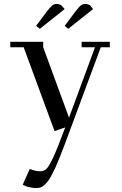

<svg xmlns="http://www.w3.org/2000/svg" viewBox="-20 -651 619 974"><path d="M32.2 -411.1V-439H199.2V-411.1L330.1 -54.2L461.9 -411.1H394V-439H537.1V-411.1H491.2L336.9 4.9Q318.8 53.7 307.4 84.2Q295.9 114.7 282.5 148.2Q269 181.6 260.3 200.7Q251.5 219.7 240.7 239.7Q230 259.8 221.9 269.8Q213.9 279.8 203.9 288.6Q193.8 297.4 184.1 300.3Q174.3 303.2 163.1 303.2Q145.5 303.2 117.2 295.9L95.2 286.1L130.9 206.1Q161.1 217.8 182.1 217.8Q202.6 217.8 215.3 206.1Q228 194.3 250 147.5Q272 100.6 311 -4.9L256.8 14.2L100.1 -411.1ZM163.1 -520 221.2 -597.2Q236.8 -617.2 245.8 -624Q254.9 -630.9 269 -630.9Q274.4 -630.9 280 -629.2Q285.6 -627.4 288.1 -626L291 -624L308.1 -605L182.1 -504.9ZM308.1 -520 366.2 -597.2Q382.3 -617.7 390.9 -624.3Q399.4 -630.9 413.1 -630.9Q418.5 -630.9 424.6 -629.2Q430.7 -627.4 433.6 -626L437 -624L452.1 -605L326.2 -504.9Z"/></svg>

Font: Dehuti
Style: Bold
Weight: 700
Version: Version 1.2